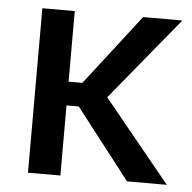

<svg xmlns="http://www.w3.org/2000/svg" viewBox="-44 -586 631 631"><g transform="rotate(5 271.0 -271.0)"><path d="M177.7 -542.5V0H70.8V-542.5ZM532.7 -542.5 277.3 -231.4H143.6L143.1 -309.6H223.1L403.3 -542.5ZM397.5 0 215.3 -234.9 283.2 -300.8 528.8 0Z"/></g></svg>

Font: Inter 16pt Medium
Style: Regular
Weight: 500
Version: Version 4.001;git-66647c0bb